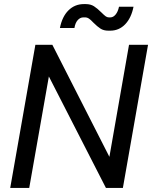

<svg xmlns="http://www.w3.org/2000/svg" viewBox="-20 -919 744 939"><path d="M153 -700H236L515 -152L611 -700H704L581 0H498L219 -545L123 0H30ZM437 -808Q424 -822 415 -828Q406 -834 396 -834H388Q372 -834 360 -820.5Q348 -807 344 -782H273Q284 -838 315 -868.5Q346 -899 390 -899H399Q423 -899 439.5 -888.5Q456 -878 476 -858Q489 -845 496.5 -839.5Q504 -834 512 -834H520Q534 -834 545.5 -848Q557 -862 562 -886H633Q622 -831 592 -800Q562 -769 519 -769H510Q487 -769 471.5 -779Q456 -789 437 -808Z"/></svg>

Font: Bai Jamjuree Medium
Style: Italic
Weight: 500
Italic angle: -10°
Version: Version 1.000; ttfautohint (v1.6)